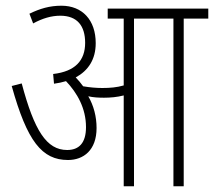

<svg xmlns="http://www.w3.org/2000/svg" viewBox="-20 -652 749 672"><path d="M318 -204C318 -244 308 -282 289 -315C306 -311 325 -310 344 -310C366 -310 390 -312 413 -318V0H449V-587H587V0H623V-587H709V-622H357V-587H413V-353C389 -346 365 -344 338 -344C317 -344 294 -346 271 -350C263 -361 254 -372 245 -381C289 -405 315 -444 315 -501C315 -582 268 -632 195 -632C154 -632 120 -622 83 -604L96 -570C129 -588 160 -597 191 -597C250 -597 278 -562 278 -502C278 -441 244 -402 166 -393L169 -359C184 -361 198 -364 211 -368C250 -327 281 -273 281 -207C281 -151 256 -127 215 -127C143 -127 100 -195 56 -360L21 -351C75 -157 127 -92 218 -92C272 -92 318 -126 318 -204Z"/></svg>

Font: Noto Sans ExtraCondensed ExtraLight
Style: Italic
Weight: 200
Width: 2
Italic angle: -12°
Designer: Monotype Design Team
Foundry: Monotype Imaging Inc.
Version: Version 2.013